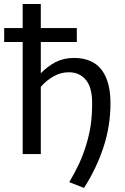

<svg xmlns="http://www.w3.org/2000/svg" viewBox="-41 -756 611 942"><path d="M159.2 -396.5Q191.4 -429.7 231.4 -451.2Q271.5 -471.7 322.3 -471.7Q412.1 -471.7 457 -414.1Q501 -356.4 501 -250Q501 -137.7 466.8 -34.2Q432.6 70.3 371.1 166Q346.7 156.2 298.8 137.7Q325.2 92.8 346.7 47.9Q367.2 2.9 381.8 -44.9Q396.5 -92.8 404.3 -142.6Q411.1 -193.4 411.1 -250Q411.1 -326.2 380.9 -363.3Q349.6 -401.4 296.9 -401.4Q256.8 -401.4 222.7 -381.8Q188.5 -363.3 159.2 -330.1Q159.2 -219.7 159.2 0Q137.7 0 70.3 0Q70.3 -137.7 70.3 -549.8Q47.9 -549.8 -20.5 -549.8Q-20.5 -566.4 -20.5 -618.2Q2 -618.2 70.3 -618.2Q70.3 -648.4 70.3 -736.3Q92.8 -736.3 159.2 -736.3Q159.2 -707 159.2 -618.2Q203.1 -618.2 335.9 -618.2Q335.9 -601.6 335.9 -549.8Q291 -549.8 159.2 -549.8Q159.2 -510.7 159.2 -396.5Z"/></svg>

Font: Lato
Style: Regular
Weight: 400
Designer: Lukasz Dziedzic with Adam Twardoch and Botio Nikoltchev
Version: Version 2.015; 2015-08-06; http://www.latofonts.com/